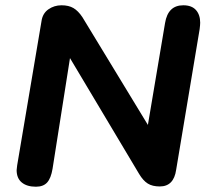

<svg xmlns="http://www.w3.org/2000/svg" viewBox="-20 -698 790 727"><path d="M43 -54Q44 -63 45 -72L137 -617Q141 -647 163 -662.5Q185 -678 213 -678Q240 -678 258 -667.5Q276 -657 292 -633L540 -225L605 -611Q616 -678 674 -678Q706 -678 722 -660Q738 -642 738 -612Q738 -604 736 -588L647 -55Q638 8 585 8Q557 8 539.5 -3Q522 -14 507 -39L245 -478L179 -59Q173 -23 158.5 -7Q144 9 116 9Q82 9 62.5 -7Q43 -23 43 -54Z"/></svg>

Font: SN Pro Bold
Style: Bold Italic
Weight: 700
Italic angle: -9°
Designer: Tobias Whetton
Foundry: Supernotes
Version: Version 1.003